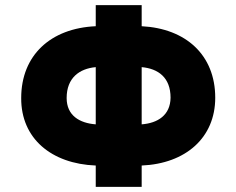

<svg xmlns="http://www.w3.org/2000/svg" viewBox="-20 -727 920 747"><path d="M531.2 -707H352.5V-625C177.2 -617.2 62.5 -512.2 62.5 -345.7C61.5 -188 180.2 -89.8 352.5 -83V0H531.2V-83C702.1 -90.3 817.4 -190.9 817.4 -346.7C817.4 -513.2 703.1 -616.2 531.2 -625ZM239.3 -345.7C239.3 -424.3 289.1 -460 352.5 -465.8V-243.2C289.1 -248 239.3 -277.8 239.3 -345.7ZM531.2 -243.2V-465.8C595.2 -460 643.6 -425.8 643.6 -346.7C642.6 -278.8 593.8 -248 531.2 -243.2Z"/></svg>

Font: Pretendard Black
Style: Regular
Weight: 900
Designer: Base glyphs from Inter by Rasmus Andersson; Hangeul glyphs from Noto Sans CJK(Source Han Sans) by Jang Soo-young and Kan
Foundry: Kil Hyung-jin
Version: Version 1.309;Glyphs 3.2 (3225)